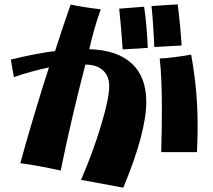

<svg xmlns="http://www.w3.org/2000/svg" viewBox="-20 -823 982 886"><path d="M679 -795 800 -803Q813 -699 818 -613L692 -606Q691 -639 686.5 -707Q682 -775 679 -795ZM354 7Q409 -120 446.5 -245Q484 -370 484 -425Q484 -472 455 -498.5Q426 -525 374 -525Q311 -284 260 -36Q150 -60 74 -70Q94 -147 138 -293.5Q182 -440 206 -512Q118 -493 44 -467L30 -548Q80 -561 143.5 -573Q207 -585 234 -587Q270 -700 306 -802Q361 -790 445 -780Q413 -691 392 -596Q521 -592 588 -530Q655 -468 655 -353Q655 -212 549 43ZM530 -783 645 -792Q657 -715 662 -602L546 -595Q540 -692 530 -783ZM727 -317Q727 -469 717 -553Q745 -554 787 -559.5Q829 -565 862 -571Q878 -482 885 -404Q892 -326 892 -240Q892 -186 889 -121H724Q727 -232 727 -317Z"/></svg>

Font: Otomanopee
Style: Regular
Weight: 400
Designer: Das Ende der Wildnis
Foundry: Gutenberg Labo
Version: Version 3.000